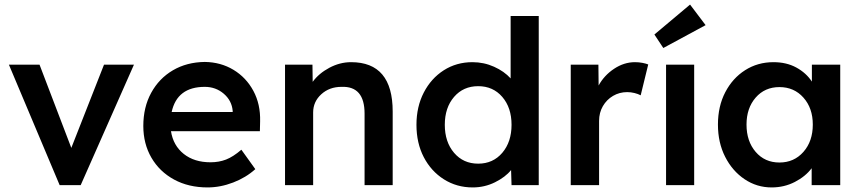

<svg xmlns="http://www.w3.org/2000/svg" viewBox="-20 -810 3767 840"><path d="M241 0 19 -527H153L292 -163L435 -527H566L333 0Z M888 10Q805 10 741.5 -24.5Q678 -59 642.5 -120Q607 -181 607 -259Q607 -341 641.5 -404Q676 -467 736.5 -502.5Q797 -538 876 -539Q946 -538 1001.5 -504.5Q1057 -471 1088.5 -412.5Q1120 -354 1118 -279L1117 -236H728Q738 -173 784 -136.5Q830 -100 901 -100Q938 -100 969 -112Q1000 -124 1036 -155L1097 -70Q1056 -33 1000 -11.5Q944 10 888 10ZM876 -430Q755 -430 731 -320H998V-325Q994 -370 959 -400Q924 -430 876 -430Z M1227 0V-527H1347L1348 -452Q1375 -489 1421 -513.5Q1467 -538 1516 -538Q1698 -538 1698 -322V0H1575V-313Q1575 -434 1474 -430Q1421 -430 1385.5 -397.5Q1350 -365 1350 -318V0Z M2048 10Q1978 10 1922 -25.5Q1866 -61 1834 -122.5Q1802 -184 1802 -264Q1802 -343 1834 -405Q1866 -467 1921.5 -502.5Q1977 -538 2047 -538Q2097 -538 2141.5 -518Q2186 -498 2214 -467V-740H2337V0H2218L2216 -66Q2191 -35 2145.5 -12.5Q2100 10 2048 10ZM2072 -94Q2137 -94 2177.5 -141.5Q2218 -189 2218 -264Q2218 -339 2177.5 -386Q2137 -433 2072 -433Q2007 -433 1966.5 -386Q1926 -339 1926 -264Q1926 -189 1966.5 -141.5Q2007 -94 2072 -94Z M2477 0V-527H2598L2599 -436Q2623 -480 2666.5 -509Q2710 -538 2758 -538Q2775 -538 2790.5 -535Q2806 -532 2816 -528L2783 -393Q2772 -399 2756 -403Q2740 -407 2724 -407Q2690 -407 2662 -390.5Q2634 -374 2617.5 -345.5Q2601 -317 2601 -281V0Z M2894 0V-527H3017V0ZM2882 -600 2843 -659 2999 -790 3067 -700Z M3356 10Q3291 10 3237.5 -26Q3184 -62 3152.5 -124Q3121 -186 3121 -265Q3121 -345 3153 -406.5Q3185 -468 3240 -503Q3295 -538 3364 -538Q3421 -538 3464 -514.5Q3507 -491 3532 -453V-527H3656V0H3531V-74Q3504 -38 3457.5 -14Q3411 10 3356 10ZM3390 -99Q3454 -99 3495 -145.5Q3536 -192 3536 -265Q3536 -337 3495 -383Q3454 -429 3390 -429Q3326 -429 3286 -383Q3246 -337 3246 -265Q3246 -192 3286 -145.5Q3326 -99 3390 -99Z"/></svg>

Font: Lexend Deca Medium
Style: Regular
Weight: 500
Designer: Bonnie Shaver-Troup, Thomas Jockin
Foundry: Lexend
Version: Version 1.008; ttfautohint (v1.8.4.7-5d5b)